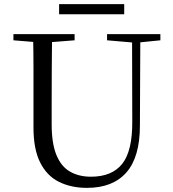

<svg xmlns="http://www.w3.org/2000/svg" viewBox="-20 -893 837 929"><path d="M266 -824V-873H581V-824ZM401 16Q324 16 265.5 -13Q207 -42 174.5 -106.5Q142 -171 142 -276V-391Q142 -476 142 -560.5Q142 -645 140 -728H232Q231 -645 230.5 -561Q230 -477 230 -391V-291Q230 -199 253 -143Q276 -87 319 -62.5Q362 -38 420 -38Q522 -38 571.5 -100.5Q621 -163 620 -306L619 -728H659L657 -286Q657 -133 591.5 -58.5Q526 16 401 16ZM45 -698V-728H341V-698L201 -687H180ZM498 -698V-728H756V-698L647 -687H626Z"/></svg>

Font: Noto Serif TC
Style: Regular
Weight: 400
Designer: Ryoko NISHIZUKA  (kana & ideographs); Frank Grießhammer (Latin, Greek & Cyrillic); Wenlong ZHANG  (bopomofo); Sandoll Co
Foundry: Adobe
Version: Version 2.003-H1;hotconv 1.1.1;makeotfexe 2.6.0